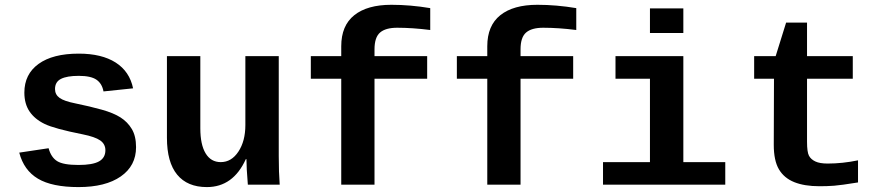

<svg xmlns="http://www.w3.org/2000/svg" viewBox="-20 -759 3641 789"><path d="M539.1 -154.3Q539.1 -77.6 476.3 -33.9Q413.6 9.8 302.7 9.8Q193.8 9.8 136 -24.7Q78.1 -59.1 59.1 -131.8L179.7 -149.9Q189.9 -112.3 215.1 -96.7Q240.2 -81.1 302.7 -81.1Q360.4 -81.1 386.7 -95.7Q413.1 -110.4 413.1 -141.6Q413.1 -167 391.8 -181.9Q370.6 -196.8 319.8 -207Q203.6 -230 163.1 -249.8Q122.6 -269.5 101.3 -301Q80.1 -332.5 80.1 -378.4Q80.1 -454.1 138.4 -496.3Q196.8 -538.6 303.7 -538.6Q397.9 -538.6 455.3 -502Q512.7 -465.3 526.9 -396L405.3 -383.3Q399.4 -415.5 376.5 -431.4Q353.5 -447.3 303.7 -447.3Q254.9 -447.3 230.5 -434.8Q206.1 -422.4 206.1 -393.1Q206.1 -370.1 224.9 -356.7Q243.7 -343.3 288.1 -334.5Q350.1 -321.8 398.2 -308.3Q446.3 -294.9 475.3 -276.4Q504.4 -257.8 521.7 -228.8Q539.1 -199.7 539.1 -154.3Z M803.2 -528.3V-231.9Q803.2 -164.6 825 -128.7Q846.7 -92.8 887.2 -92.8Q931.2 -92.8 959.7 -136Q988.3 -179.2 988.3 -245.1V-528.3H1125.5V-118.2Q1125.5 -50.8 1129.4 0H998.5Q992.7 -70.3 992.7 -105H990.2Q938 9.8 830.1 9.8Q750 9.8 708 -41.3Q666 -92.3 666 -192.9V-528.3Z M1519 -435.5V0H1382.3V-435.5H1257.3V-528.3H1382.3V-568.8Q1382.3 -653.8 1435.8 -696.5Q1489.3 -739.3 1588.4 -739.3Q1666 -739.3 1748 -725.6V-635.7Q1674.8 -645 1612.3 -645Q1564.5 -645 1541.7 -625.2Q1519 -605.5 1519 -556.2V-528.3H1735.4V-435.5Z M2119.1 -435.5V0H1982.4V-435.5H1857.4V-528.3H1982.4V-568.8Q1982.4 -653.8 2035.9 -696.5Q2089.4 -739.3 2188.5 -739.3Q2266.1 -739.3 2348.1 -725.6V-635.7Q2274.9 -645 2212.4 -645Q2164.6 -645 2141.8 -625.2Q2119.1 -605.5 2119.1 -556.2V-528.3H2335.4V-435.5Z M2788.1 -92.8H2960.4V0H2458V-92.8H2650.9V-435.5H2509.3V-528.3H2788.1ZM2650.9 -623.5V-724.6H2788.1V-623.5Z M3160.6 -435.5H3079.1V-528.3H3167.5L3210.4 -666H3296.4V-528.3H3484.4V-435.5H3296.4V-176.8Q3296.4 -133.8 3304.4 -118.9Q3312.5 -104 3330.6 -95.5Q3348.6 -86.9 3381.3 -86.9Q3441.9 -86.9 3505.9 -100.1V-9.3Q3436.5 2 3407.7 4.2Q3378.9 6.3 3347.7 6.3Q3285.6 6.3 3243.9 -10.5Q3202.1 -27.3 3180.9 -63.2Q3159.7 -99.1 3159.7 -164.1Z"/></svg>

Font: Cousine
Style: Bold
Weight: 700
Monospace: yes
Designer: Steve Matteson
Foundry: Ascender Corporation
Version: Version 1.20